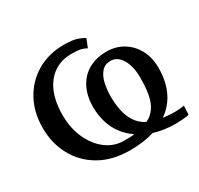

<svg xmlns="http://www.w3.org/2000/svg" viewBox="-127 -722 923 889"><g transform="rotate(-30 334.5 -277.5)"><path d="M332 11Q238 11 170.8 -27.8Q103.5 -66.5 67.8 -132.8Q32 -199 32 -280Q32 -365 68 -429.5Q104 -494 166.2 -530Q228.5 -566 308.5 -566Q356 -566 380.8 -557Q405.5 -548 415.5 -540.5L397.5 -496Q386.5 -503 369.5 -507.5Q352.5 -512 318 -512Q264.5 -512 224.8 -485.2Q185 -458.5 163.2 -408Q141.5 -357.5 141.5 -286.5Q141.5 -217.5 166.2 -162Q191 -106.5 233.8 -74Q276.5 -41.5 330.5 -41.5Q344 -41.5 353.5 -41.8Q363 -42 370.2 -42.5Q377.5 -43 385 -44.5Q352 -66 329 -96.8Q306 -127.5 294.2 -165.8Q282.5 -204 282.5 -248Q282.5 -307.5 305 -350.8Q327.5 -394 368.2 -417Q409 -440 464 -440Q513.5 -440 552.5 -416.2Q591.5 -392.5 613.8 -350.8Q636 -309 636 -254Q636 -208.5 625 -168.8Q614 -129 591.8 -97.5Q569.5 -66 537 -43.5Q548.5 -42.5 565.5 -41Q582.5 -39.5 600.5 -39.5Q616 -39.5 629 -41Q642 -42.5 650 -44L647.5 3.5Q641.5 5.5 628.8 6.8Q616 8 601.8 9Q587.5 10 577 10Q545 10 516 5.8Q487 1.5 461 -6.5Q434 2 401 6.5Q368 11 332 11ZM461.5 -65Q501.5 -83.5 520.8 -127Q540 -170.5 540 -258.5Q540 -297.5 529.8 -328.2Q519.5 -359 501.5 -376.2Q483.5 -393.5 459 -393.5Q428.5 -393.5 410.8 -373.2Q393 -353 385.2 -320Q377.5 -287 377.5 -248.5Q377.5 -210 384.8 -174.5Q392 -139 410.2 -110.8Q428.5 -82.5 461.5 -65Z"/></g></svg>

Font: Merriweather 28pt
Style: Regular
Weight: 400
Version: Version 2.100